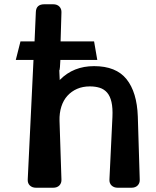

<svg xmlns="http://www.w3.org/2000/svg" viewBox="-20 -880 733 900"><path d="M532 0Q514 0 503 -10.5Q492 -21 493 -39L507 -331Q509 -374 502.5 -402Q496 -430 482 -446Q468 -462 447.5 -468.5Q427 -475 401 -475Q368 -475 341.5 -463.5Q315 -452 296 -431Q277 -410 267.5 -380Q258 -350 259 -314L268 -39Q269 -22 258.5 -11Q248 0 229 0H149Q131 0 120 -10.5Q109 -21 110 -39L137 -599H54L76 -686H142L148 -823Q149 -860 188 -860H229Q248 -860 258.5 -849Q269 -838 268 -821L264 -686H421L436 -599H263Q262 -575 261 -565.5Q260 -556 259.5 -553.5Q259 -551 258.5 -551.5Q258 -552 258 -549.5Q258 -547 258.5 -537Q259 -527 260 -504Q260 -505 261 -506Q324 -570 421 -570Q524 -570 573 -509Q622 -448 626 -334L635 -39Q636 -22 625.5 -11Q615 0 596 0Z"/></svg>

Font: OpenDyslexic3
Style: Bold
Weight: 700
Designer: Abelardo Gonzalez
Version: Version 1.000;PS 001.001;hotconv 1.0.56